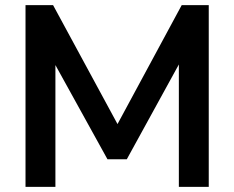

<svg xmlns="http://www.w3.org/2000/svg" viewBox="-20 -725 908 745"><path d="M79 0V-705H186L452 -214H420L685 -705H790V0H674V-515H696L472 -107H397L171 -516H195V0Z"/></svg>

Font: Nunito Sans 12pt ExtraLight
Style: Regular
Weight: 200
Designer: Vernon Adams
Foundry: Vernon Adams
Version: Version 3.101;gftools[0.9.27]